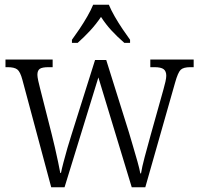

<svg xmlns="http://www.w3.org/2000/svg" viewBox="-20 -786 834 806"><path d="M74 -451Q65 -485 52.5 -494.5Q40 -504 12 -504H3V-536H201V-504H184Q157 -504 147 -497Q137 -490 137 -472Q137 -464 140.5 -447Q144 -430 148 -416L197 -223Q203 -199 210.5 -167Q218 -135 224 -105.5Q230 -76 233 -60H236Q239 -76 246.5 -104.5Q254 -133 263 -164.5Q272 -196 280 -220L379 -534H426L521 -231Q528 -207 538 -173.5Q548 -140 557 -108Q566 -76 569 -58H572Q576 -84 587 -125.5Q598 -167 613 -221L666 -410Q671 -427 674.5 -443Q678 -459 678 -468Q678 -487 667 -495.5Q656 -504 628 -504H611V-536H793V-504H779Q750 -504 738.5 -493Q727 -482 715 -439L590 0H533L393 -461L251 0H195ZM282 -619Q296 -638 313.5 -664Q331 -690 346.5 -717Q362 -744 371 -766H437Q446 -744 461.5 -717Q477 -690 494.5 -664Q512 -638 526 -619V-606H502Q472 -632 448 -658Q424 -684 404 -715Q383 -684 359 -658Q335 -632 306 -606H282Z"/></svg>

Font: Noto Serif Tamil SemiCondensed Light
Style: Regular
Weight: 300
Width: 4
Designer: Indian Type Foundry, Tom Grace, and the Monotype Design Team
Foundry: Monotype Imaging Inc.
Version: Version 2.004; ttfautohint (v1.8.4.7-5d5b)